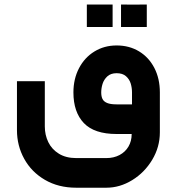

<svg xmlns="http://www.w3.org/2000/svg" viewBox="-20 -610 805 874"><path d="M707.7 -189.4V-7.6Q707.7 59.3 672.9 117.3Q638.2 175.3 581.9 209.9Q525.7 244.5 464.2 244.5H327.1Q245.8 244.5 184.5 208.7Q123.2 172.9 90.2 112.9Q57.2 53 57.2 -17.7V-240.4H184V-34.5Q184 4.4 199.9 37.1Q215.8 69.8 248.1 89.7Q280.4 109.6 327.1 109.6H464.2Q497.7 109.6 524 95.8Q550.2 82 564.8 57.2Q579.4 32.4 579.4 0H510.9Q409.2 0 361.7 -49.8Q314.2 -99.6 314.2 -189.4Q314.2 -250.7 339.6 -299.4Q365 -348.2 409.8 -375.6Q454.7 -403.1 510.9 -403.1Q568.5 -403.1 613.1 -376.1Q657.7 -349 682.7 -300.6Q707.7 -252.1 707.7 -189.4ZM580.9 -189.4Q580.9 -210.2 575 -229.8Q569.1 -249.3 553.5 -263.1Q537.9 -276.8 510.9 -276.8Q484.1 -276.8 468.4 -262.2Q452.8 -247.5 446.8 -228Q440.8 -208.4 440.8 -189.4Q440.8 -171.2 446.5 -159.5Q452.1 -147.9 467.3 -141.4Q482.5 -134.9 510.9 -134.9H580.9ZM492.6 -487.2Q492.6 -518.4 492.6 -538.7Q492.6 -559 492.6 -589.4Q465 -589.4 448.1 -589.4Q431.2 -589.4 412.6 -589.4Q398.3 -589.4 375.3 -589.4Q375.3 -559 375.3 -538.7Q375.3 -518.4 375.3 -487.2Q375.3 -487.2 396.9 -487.2Q418.6 -487.2 454.5 -487.2Q454.5 -487.2 492.6 -487.2ZM648.2 -487.2Q648.2 -518.4 648.2 -538.7Q648.2 -559.2 648.2 -589.5Q620.6 -589.1 603.6 -589.1Q586.6 -589.1 568.1 -589.1Q553.9 -589.5 530.9 -589.5Q530.9 -559.2 530.9 -538.7Q530.9 -518.4 530.9 -487.2Q530.9 -487.2 552.4 -487.2Q574 -487.2 610 -487.2Q610 -487.2 648.2 -487.2Z"/></svg>

Font: Arad-VF Thin Dots1
Style: Regular
Weight: 100
Designer: Mohammad Darvishi
Version: Version 1.000;August 30, 2024;FontCreator 15.0.0.2992 64-bit